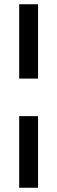

<svg xmlns="http://www.w3.org/2000/svg" viewBox="-20 -806 269 899"><path d="M69.8 -438V-786.1H158.2V-438ZM69.8 73.2V-262.2H158.2V73.2Z"/></svg>

Font: SimahzazaarabicW05-Regular
Style: Regular
Weight: 400
Designer: Ahmed zaza
Foundry: Ahmed zaza
Version: Version 1.001